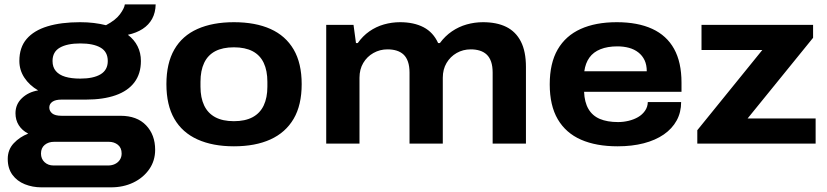

<svg xmlns="http://www.w3.org/2000/svg" viewBox="-20 -638 3672 853"><path d="M163.8 194.3Q124.9 194.3 90.4 180.6Q55.9 166.8 35.1 138.5Q14.4 110.2 14.4 68.1Q14.4 26.9 41 -1.5Q67.6 -29.8 105.3 -44.3Q77.8 -58.7 63.3 -81.9Q48.8 -105.1 48.8 -134.9Q48.8 -174.8 77.5 -202Q106.1 -229.2 149.4 -236.4Q110.4 -259.2 88.2 -293Q66 -326.7 66 -367.3Q66 -427.3 98.3 -464.9Q130.6 -502.6 191 -521Q251.4 -539.4 335.8 -539.4Q368.2 -539.4 397 -535.9Q425.8 -532.3 450.9 -526Q493.4 -548.3 512.8 -574.5Q532.2 -600.7 534.6 -618.4H671.6Q670.8 -581.9 656 -554.7Q641.2 -527.4 613.7 -509.5Q586.2 -491.7 548.1 -483.4Q576.2 -462.2 591.1 -432.7Q606 -403.2 606 -366.9Q606 -310.6 577.2 -272.3Q548.4 -234 493.7 -214.8Q439 -195.5 361.4 -195.5H253.2Q226.2 -195.5 212.6 -185.8Q199 -176.2 199 -160.3Q199 -144.9 211.8 -134.2Q224.6 -123.6 254.2 -123.6H515.3Q588.7 -123.6 629 -81.3Q669.3 -39 669.3 27.4Q669.3 76.2 642.9 114Q616.4 151.9 572.2 173.1Q528 194.3 473.1 194.3ZM218 97.2H460.4Q477 97.2 490.5 90.8Q504.1 84.4 512.3 72.2Q520.4 59.9 520.4 44.1Q520.4 18.7 503.8 5.3Q487.1 -8 463.5 -8H220.6Q195.3 -8 178.7 5.6Q162.1 19.3 162.1 44.1Q162.1 67.7 177.9 82.4Q193.7 97.2 218 97.2ZM336.6 -288.8Q394.9 -288.8 426.8 -307.9Q458.8 -327 458.8 -366.9Q458.8 -407.9 426.8 -426.4Q394.9 -445 336.6 -445Q278.7 -445 246.1 -426.4Q213.4 -407.9 213.4 -366.9Q213.4 -339.6 228.1 -322.4Q242.7 -305.1 269.8 -297Q297 -288.8 336.6 -288.8Z M1019.2 12Q924.9 12 857.3 -18.6Q789.7 -49.2 754.5 -110.2Q719.3 -171.2 719.3 -264.2Q719.3 -357 754.5 -418.1Q789.7 -479.2 857.3 -509.3Q924.9 -539.4 1019.2 -539.4Q1114.5 -539.4 1181.7 -509.3Q1248.8 -479.2 1284.6 -418.1Q1320.3 -357 1320.3 -264.2Q1320.3 -171.2 1284.6 -110.2Q1248.8 -49.2 1181.7 -18.6Q1114.5 12 1019.2 12ZM1019.2 -99.6Q1069 -99.6 1102.2 -117.3Q1135.3 -135.1 1151.6 -169.5Q1167.9 -204 1167.9 -252.8V-274.4Q1167.9 -324.3 1151.6 -358.7Q1135.3 -393.1 1102.2 -410.5Q1069 -427.8 1019.2 -427.8Q969.3 -427.8 936.3 -410.5Q903.3 -393.1 887 -358.7Q870.7 -324.3 870.7 -274.4V-252.8Q870.7 -204 887 -169.5Q903.3 -135.1 936.3 -117.3Q969.3 -99.6 1019.2 -99.6Z M1429.3 0V-527.4H1550.6L1561.5 -446.8H1569.5Q1591.5 -478 1621 -498.7Q1650.6 -519.4 1685.6 -529.4Q1720.7 -539.4 1757.1 -539.4Q1818.8 -539.4 1861.9 -516.9Q1904.9 -494.3 1926.4 -446.8H1934.4Q1957.4 -478 1987.7 -498.7Q2018 -519.4 2053.3 -529.4Q2088.7 -539.4 2125.7 -539.4Q2187 -539.4 2229.3 -518.5Q2271.6 -497.5 2294.1 -453.5Q2316.6 -409.5 2316.6 -340.5V0H2168.7V-315.3Q2168.7 -343.7 2161.9 -363.6Q2155 -383.5 2142.4 -395.4Q2129.8 -407.3 2111.8 -413Q2093.7 -418.7 2071.6 -418.7Q2037.1 -418.7 2008.9 -402.6Q1980.6 -386.5 1963.9 -358.2Q1947.2 -330 1947.2 -292.6V0H1799.4V-315.3Q1799.4 -343.7 1792.5 -363.6Q1785.7 -383.5 1773.1 -395.4Q1760.4 -407.3 1742.4 -413Q1724.4 -418.7 1701.3 -418.7Q1667.8 -418.7 1639.1 -402.6Q1610.5 -386.5 1593.8 -358.2Q1577.1 -330 1577.1 -292.6V0Z M2723.8 12Q2628.4 12 2561.2 -17.5Q2494 -47 2458.1 -108Q2422.3 -169 2422.3 -263.2Q2422.3 -357.2 2457.6 -418.2Q2493 -479.2 2559.6 -509.3Q2626.3 -539.4 2720 -539.4Q2813.1 -539.4 2877.4 -509.9Q2941.7 -480.4 2974.7 -421Q3007.7 -361.6 3007.7 -271V-230.3H2574.9Q2576.7 -184.2 2594.2 -154Q2611.7 -123.8 2644.8 -109.7Q2677.9 -95.7 2726.1 -95.7Q2749.4 -95.7 2772.8 -101.3Q2796.1 -106.9 2814.7 -117.7Q2833.3 -128.4 2845.4 -145.6Q2857.5 -162.7 2858 -184.5H3006.1Q3006.1 -138.9 2986.1 -102.5Q2966.1 -66.2 2929.1 -40.6Q2892.1 -15 2840.1 -1.5Q2788.2 12 2723.8 12ZM2575.9 -321.3H2853.4Q2853.4 -349.7 2843.7 -370.4Q2833.9 -391.1 2816.1 -405Q2798.3 -419 2774.5 -425.5Q2750.7 -432 2722.8 -432Q2679.1 -432 2647.6 -419.3Q2616.1 -406.7 2598.5 -382.1Q2580.9 -357.5 2575.9 -321.3Z M3077.9 0V-59.5L3366.7 -415.8H3096.6V-527.4H3592.3V-470.1L3301.3 -111.6H3603.6V0Z"/></svg>

Font: Archivo SemiBold SemiExpanded
Style: Regular
Weight: 600
Width: 6
Version: Version 2.001